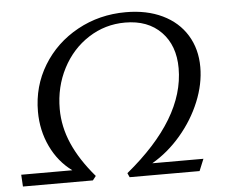

<svg xmlns="http://www.w3.org/2000/svg" viewBox="-51 -766 978 823"><g transform="rotate(-5 438.0 -355.0)"><path d="M12 -53H232Q173 -96 140 -165.5Q107 -235 107 -316Q107 -425 161.5 -514.5Q216 -604 310.5 -656Q405 -708 519 -708Q609 -708 676.5 -675.5Q744 -643 780.5 -583.5Q817 -524 817 -446Q817 -373 786 -297.5Q755 -222 700 -157.5Q645 -93 576 -53H796L775 -2H474L466 -20Q724 -232 724 -449Q724 -547 667 -605.5Q610 -664 512 -664Q426 -664 354.5 -618Q283 -572 242 -493Q201 -414 201 -319Q201 -243 233 -169.5Q265 -96 330 -20L316 -2H15Z"/></g></svg>

Font: Fahkwang
Style: Italic
Weight: 400
Italic angle: -10°
Version: Version 1.000; ttfautohint (v1.6)